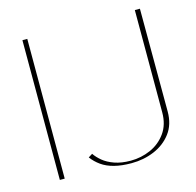

<svg xmlns="http://www.w3.org/2000/svg" viewBox="-100 -763 892 876"><g transform="rotate(-15 346.5 -324.5)"><path d="M80 0V-660H103V0ZM416 11Q370 11 335 2Q300 -7 275.5 -24.5Q251 -42 234 -65L253 -77Q265 -59 286 -41.5Q307 -24 339.5 -12.5Q372 -1 416 -1Q465 -1 509.5 -20.5Q554 -40 582.5 -79.5Q611 -119 611 -177V-660H635L636 -174Q636 -113 605 -72Q574 -31 524 -10Q474 11 416 11Z"/></g></svg>

Font: Panamera Thin
Style: Regular
Weight: 100
Designer: Bastien Sozeau
Foundry: NBR — Bastien Sozeau
Version: Version 3.003;gftools[0.9.33]